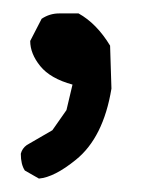

<svg xmlns="http://www.w3.org/2000/svg" viewBox="-20 -469 229 286"><path d="M38 -203 17 -215Q11 -224 11 -240Q13 -248 20 -253L58 -275L79 -305L88 -343Q55 -352 40 -370.5Q25 -389 25 -408L42 -441Q54 -449 68 -449H97Q124 -434 144 -401L146 -337Q134 -264 93 -231Q61 -205 38 -203Z"/></svg>

Font: Yozai
Style: Regular
Weight: 400
Designer: LXGW / Y.OzVox
Foundry: LXGW / Y.OzVox
Version: Version 0.861;October 22, 2024